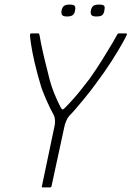

<svg xmlns="http://www.w3.org/2000/svg" viewBox="-20 -819 575 839"><path d="M282 -312Q275 -304 269 -289.5Q263 -275 261 -264L205 -5Q204 -2 202.5 -1Q201 0 199 0H166Q165 0 163.5 -1Q162 -2 163 -5L217 -262Q221 -276 220.5 -291Q220 -306 215 -316Q207 -330 198.5 -347.5Q190 -365 182 -383.5Q174 -402 167.5 -418.5Q161 -435 158 -446Q142 -499 131 -547Q120 -595 115.5 -627Q111 -659 111 -665Q111 -669 112.5 -671Q114 -673 117 -673H148Q150 -673 151 -671Q152 -669 153 -664Q153 -661 159 -631Q165 -601 175.5 -557Q186 -513 198 -467Q205 -441 217 -411Q229 -381 245 -350Q249 -343 252.5 -341Q256 -339 265 -349Q282 -366 302 -388.5Q322 -411 340 -434.5Q358 -458 371 -474Q402 -518 428.5 -560.5Q455 -603 472 -632Q489 -661 490 -664Q492 -669 494.5 -671Q497 -673 499 -673H531Q533 -673 534.5 -671Q536 -669 533 -665Q531 -659 514 -628.5Q497 -598 468 -552.5Q439 -507 400 -455Q391 -442 377 -424Q363 -406 346.5 -386Q330 -366 313.5 -346.5Q297 -327 282 -312ZM308 -773Q306 -760 298.5 -753.5Q291 -747 273 -747Q256 -747 251.5 -753.5Q247 -760 249 -773Q252 -787 259.5 -793Q267 -799 284 -799Q302 -799 306.5 -793Q311 -787 308 -773ZM436 -773Q434 -760 427.5 -753.5Q421 -747 401 -747Q384 -747 379.5 -753.5Q375 -760 377 -773Q380 -787 387.5 -793Q395 -799 412 -799Q432 -799 435.5 -793Q439 -787 436 -773Z"/></svg>

Font: Glory ExtraLight
Style: Italic
Weight: 250
Italic angle: -12°
Version: Version 1.011